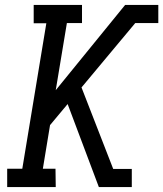

<svg xmlns="http://www.w3.org/2000/svg" viewBox="-20 -755 659 775"><path d="M379 0 253 -335 182 -250 153 -74H204L205 0H9V-74H70L167 -661H116V-735H311V-662H250L205 -391L485 -735H619V-662H526L309 -402L437 -73H512V0Z"/></svg>

Font: Iosevka HT Extended
Style: Italic
Weight: 400
Width: 7
Italic angle: -9°
Monospace: yes
Designer: Belleve Invis
Foundry: Belleve Invis
Version: Version 32.3.0; ttfautohint (v1.8.4)